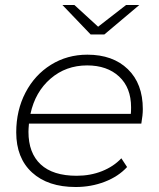

<svg xmlns="http://www.w3.org/2000/svg" viewBox="-20 -745 638 769"><path d="M96 -250Q94 -228 94 -217Q94 -132 143 -86.5Q192 -41 287 -41Q342 -41 388.5 -59.5Q435 -78 466 -111L489 -76Q454 -38 399.5 -17Q345 4 283 4Q172 4 108.5 -54Q45 -112 45 -215Q45 -303 82 -374Q119 -445 184 -485.5Q249 -526 330 -526Q432 -526 492 -468Q552 -410 552 -308Q552 -284 546 -250ZM102 -289H504Q505 -298 505 -315Q505 -394 457 -438.5Q409 -483 329 -483Q244 -483 182.5 -430Q121 -377 102 -289ZM538 -725 398 -607H343L230 -725H278L373 -638L485 -725Z"/></svg>

Font: Idrija
Style: Italic
Weight: 300
Italic angle: -11.3°
Designer: Julieta Ulanovsky
Foundry: Julieta Ulanovsky
Version: Version 7.200